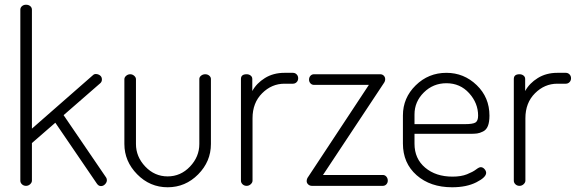

<svg xmlns="http://www.w3.org/2000/svg" viewBox="-20 -786 2446 812"><path d="M66 -22V-745Q66 -754 73 -760Q80 -766 90 -766Q101 -766 108 -760Q115 -754 115 -745V-242L373 -468Q378 -473 385 -473Q395 -473 403 -467Q411 -461 411 -450Q411 -440 404 -434L249 -299L429 -35Q432 -30 432 -24Q432 -15 424.5 -7Q417 1 407 1Q397 1 390 -9L214 -267L115 -181V-22Q115 -14 107.5 -7Q100 0 90 0Q80 0 73 -6.5Q66 -13 66 -22Z M506 -177V-451Q506 -459 513.5 -465.5Q521 -472 531 -472Q540 -472 547.5 -465.5Q555 -459 555 -451V-177Q555 -123 594.5 -81.5Q634 -40 689 -40Q744 -40 783.5 -81.5Q823 -123 823 -177V-452Q823 -460 830.5 -466Q838 -472 848 -472Q858 -472 865 -466Q872 -460 872 -452V-177Q872 -103 818 -48.5Q764 6 689 6Q614 6 560 -49Q506 -104 506 -177Z M999 -22V-452Q999 -472 1023 -472Q1033 -472 1040 -466.5Q1047 -461 1047 -452V-401Q1065 -434 1100.5 -456Q1136 -478 1183 -478H1219Q1228 -478 1234.5 -471.5Q1241 -465 1241 -455Q1241 -445 1234.5 -438.5Q1228 -432 1219 -432H1183Q1129 -432 1088.5 -391.5Q1048 -351 1048 -286V-22Q1048 -14 1040.5 -7Q1033 0 1023 0Q1013 0 1006 -6.5Q999 -13 999 -22Z M1277 -20Q1277 -30 1284 -39L1540 -427H1308Q1299 -427 1293 -433.5Q1287 -440 1287 -449Q1287 -459 1293 -465.5Q1299 -472 1308 -472H1588Q1597 -472 1603 -466Q1609 -460 1609 -451Q1609 -442 1603 -434L1346 -46H1599Q1608 -46 1614 -39Q1620 -32 1620 -22Q1620 -13 1614 -6.5Q1608 0 1599 0H1299Q1290 0 1283.5 -6Q1277 -12 1277 -20Z M1684 -179V-298Q1684 -372 1738 -425Q1792 -478 1868 -478Q1942 -478 1996 -426Q2050 -374 2050 -297Q2050 -270 2043.5 -253.5Q2037 -237 2023 -230Q2009 -223 1997.5 -221.5Q1986 -220 1965 -220H1733V-178Q1733 -115 1778 -77Q1823 -39 1894 -39Q1930 -39 1955 -49Q1980 -59 1993 -69Q2006 -79 2013 -79Q2022 -79 2029 -71Q2036 -63 2036 -55Q2036 -36 1994.5 -15Q1953 6 1892 6Q1800 6 1742 -45Q1684 -96 1684 -179ZM1733 -261H1946Q1980 -261 1991 -268Q2002 -275 2002 -297Q2002 -350 1964 -392Q1926 -434 1868 -434Q1812 -434 1772.5 -395Q1733 -356 1733 -302Z M2153 -22V-452Q2153 -472 2177 -472Q2187 -472 2194 -466.5Q2201 -461 2201 -452V-401Q2219 -434 2254.5 -456Q2290 -478 2337 -478H2373Q2382 -478 2388.5 -471.5Q2395 -465 2395 -455Q2395 -445 2388.5 -438.5Q2382 -432 2373 -432H2337Q2283 -432 2242.5 -391.5Q2202 -351 2202 -286V-22Q2202 -14 2194.5 -7Q2187 0 2177 0Q2167 0 2160 -6.5Q2153 -13 2153 -22Z"/></svg>

Font: Terminal Dosis
Style: Light
Weight: 300
Designer: EdgarTolentino, PabloImpallari, IginoMarini
Foundry: EdgarTolentino, PabloImpallari, IginoMarini
Version: Version 1.006